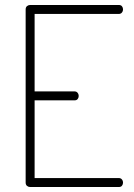

<svg xmlns="http://www.w3.org/2000/svg" viewBox="-20 -751 538 771"><path d="M119 -384H279Q287 -384 291.5 -378.5Q296 -373 296 -365Q296 -359 292 -353.5Q288 -348 279 -348H119V-36H457Q465 -36 469.5 -30.5Q474 -25 474 -17Q474 -11 470 -5.5Q466 0 457 0H101Q94 0 88.5 -4.5Q83 -9 83 -18V-713Q83 -722 88.5 -726.5Q94 -731 101 -731H457Q466 -731 470 -725.5Q474 -720 474 -714Q474 -706 469.5 -700.5Q465 -695 457 -695H119Z"/></svg>

Font: AkaAcidDosis
Style: ExtraLight
Weight: 250
Designer: Edgar Tolentino, Pablo Impallari, Igino Marini, Aka-Acid
Foundry: Edgar Tolentino, Pablo Impallari, Igino Marini, Aka-Acid
Version: Version 1.007